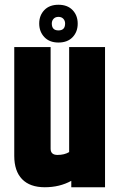

<svg xmlns="http://www.w3.org/2000/svg" viewBox="-20 -788 507 808"><path d="M271 -590H422V0H280V-27Q231 0 168.5 0Q106 0 73 -34Q40 -68 40 -132V-590H193V-162Q193 -136 222 -136Q251 -136 271 -148ZM254 -689Q254 -701 246.5 -709Q239 -717 226 -717Q213 -717 205.5 -709Q198 -701 198 -689Q198 -660 226 -660Q254 -660 254 -689ZM166.5 -632Q145 -655 145 -689Q145 -723 166.5 -745.5Q188 -768 226 -768Q264 -768 285.5 -745.5Q307 -723 307 -688.5Q307 -654 285.5 -631.5Q264 -609 226 -609Q188 -609 166.5 -632Z"/></svg>

Font: Khand
Style: Bold
Weight: 700
Designer: Devanagari: Sanchit Sawaria, Jyotish Sonowal; Latin: Satya Rajpurohit
Foundry: Indian Type Foundry
Version: Version 1.101;PS 1.0;hotconv 1.0.78;makeotf.lib2.5.61930; tt